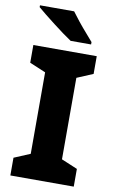

<svg xmlns="http://www.w3.org/2000/svg" viewBox="-101 -983 615 1035"><g transform="rotate(10 206.5 -465.5)"><path d="M380 0H33V-97L121 -134V-580L33 -617V-714H380V-617L292 -580V-134L380 -97ZM218 -931Q234 -909 256 -881.5Q278 -854 300.5 -828.5Q323 -803 339 -784V-771H227Q207 -784 180.5 -803.5Q154 -823 125.5 -845Q97 -867 72 -887Q47 -907 31 -921V-931Z"/></g></svg>

Font: Noto Sans Hebrew ExtraBold
Style: Regular
Weight: 800
Designer: Monotype Design Team
Foundry: Monotype Imaging Inc.
Version: Version 2.003